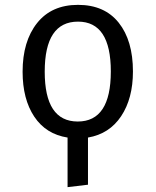

<svg xmlns="http://www.w3.org/2000/svg" viewBox="-20 -558 640 790"><path d="M527 -264Q527 -153 478.5 -80Q430 -7 342 8V202L258 212V8Q169 -6 121 -78Q73 -150 73 -263Q73 -388 132.5 -463Q192 -538 301 -538Q410 -538 468.5 -464.5Q527 -391 527 -264ZM436 -264Q436 -469 301 -469Q164 -469 164 -263Q164 -58 300 -58Q436 -58 436 -264Z"/></svg>

Font: Fira Mono
Style: Regular
Weight: 400
Designer: Carrois Corporate & Edenspiekermann AG
Foundry: Carrois Corporate GbR & Edenspiekermann AG
Version: Version 3.206;PS 003.206;hotconv 1.0.70;makeotf.lib2.5.58329